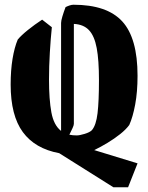

<svg xmlns="http://www.w3.org/2000/svg" viewBox="-20 -642 626 811"><path d="M459 149 230 5Q128 -14 76.5 -84Q25 -154 25 -285Q25 -345 33 -393.5Q41 -442 55 -475Q70 -493 98 -515.5Q126 -538 158 -559L199 -527Q194 -479 190.5 -420Q187 -361 187 -306Q187 -222 197 -167.5Q207 -113 238 -89V-545Q238 -554 243.5 -572.5Q249 -591 257 -612Q265 -616 274 -619Q283 -622 290 -622Q432 -622 496.5 -551.5Q561 -481 561 -322Q561 -254 551 -200.5Q541 -147 526 -114Q512 -95 487.5 -75.5Q463 -56 434 -38.5Q405 -21 378 -8L561 48L521 149ZM292 -119Q292 -113 286.5 -101Q281 -89 273 -73Q287 -70 304 -70Q316 -70 337.5 -76.5Q359 -83 368 -92Q386 -113 392 -163.5Q398 -214 398 -303Q398 -388 388.5 -439Q379 -490 356 -514.5Q333 -539 292 -541Z"/></svg>

Font: Grenze Gotisch ExtraBold
Style: Regular
Weight: 800
Designer: Renata Polastri
Foundry: Omnibus-Type
Version: Version 1.001